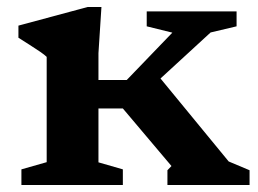

<svg xmlns="http://www.w3.org/2000/svg" viewBox="-20 -527 734 547"><path d="M330 -218H212V-299H341L471 -434L398 -452V-494.5H654V-452L580 -434.5L371.5 -243L422 -322L631.5 -67L691 -42V0H457V-42L468.5 -54ZM269 -507 260.5 -375.5V-64.5L330 -44.5V0H41V-44.5L113 -65V-365Q107.5 -370.5 94 -379.8Q80.5 -389 64 -399.5Q47.5 -410 32.5 -419.5V-454L229.5 -507Z"/></svg>

Font: Newsreader 9pt SemiBold
Style: Regular
Weight: 600
Designer: Hugues Gentile
Foundry: Production Type
Version: Version 1.003